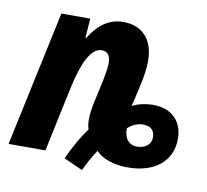

<svg xmlns="http://www.w3.org/2000/svg" viewBox="-71 -636 824 765"><g transform="rotate(10 341.0 -253.0)"><path d="M506 -78C477 -78 455 -99 455 -143C475 -161 495 -169 518 -169C549 -169 564 -152 564 -125C564 -98 543 -78 506 -78ZM308 52C324 18 340 -11 356 -34C383 -5 432 10 485 10C593 10 663 -45 663 -137C663 -204 621 -253 544 -253C511 -253 482 -246 459 -234L480 -327C488 -363 492 -395 492 -421C492 -511 443 -558 368 -558C311 -558 267 -525 233 -469H230L236 -548H119L2 0H151L207 -264C228 -363 259 -432 303 -432C326 -432 339 -417 339 -387C339 -367 334 -340 329 -314L306 -209C299 -171 297 -135 306 -112C282 -80 256 -37 232 18Z"/></g></svg>

Font: Noto Sans Display SemiCondensed Extra
Style: Italic
Weight: 800
Width: 4
Italic angle: -12°
Designer: Monotype Design Team
Foundry: Monotype Imaging Inc.
Version: Version 1.900